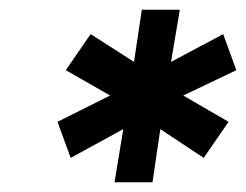

<svg xmlns="http://www.w3.org/2000/svg" viewBox="-20 -767 505 394"><path d="M215 -393H293L309 -502L398 -443L449 -517L356 -571L465 -623L438 -697L331 -640L349 -747H271L255 -640L166 -697L115 -623L206 -571L98 -517L125 -443L233 -502Z"/></svg>

Font: Arthouse Owned
Style: Bold Italic
Weight: 700
Italic angle: -10°
Designer: Jeremy Tribby
Foundry: Tribby Type
Version: Version 1.000;PS 001.000;hotconv 1.0.88;makeotf.lib2.5.64775